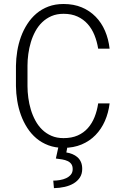

<svg xmlns="http://www.w3.org/2000/svg" viewBox="-20 -741 640 975"><path d="M536.6 -215.8Q530.8 -168 512.7 -126.7Q494.6 -85.4 464.8 -54.9Q435.1 -24.4 394.3 -7.3Q353.5 9.8 302.7 9.8Q260.3 9.8 225.8 -3.2Q191.4 -16.1 164.8 -38.6Q138.2 -61 118.7 -91.3Q99.1 -121.6 86.4 -156.5Q73.7 -191.4 67.6 -229Q61.5 -266.6 61 -303.7V-406.7Q61.5 -443.8 67.6 -481.4Q73.7 -519 86.4 -554Q99.1 -588.9 118.7 -619.1Q138.2 -649.4 164.8 -672.1Q191.4 -694.8 225.8 -707.8Q260.3 -720.7 302.7 -720.7Q354.5 -720.7 395.3 -703.6Q436 -686.5 465.8 -656Q495.6 -625.5 513.4 -584Q531.2 -542.5 536.6 -493.7H478.5Q472.7 -530.3 459.7 -562.5Q446.8 -594.7 425.3 -618.9Q403.8 -643.1 373.5 -657Q343.3 -670.9 302.7 -670.9Q268.1 -670.9 241.2 -659.2Q214.4 -647.5 194.1 -627.9Q173.8 -608.4 159.7 -582.3Q145.5 -556.2 136.7 -526.9Q127.9 -497.6 123.8 -467Q119.6 -436.5 119.6 -407.7V-303.7Q119.6 -274.9 123.8 -244.1Q127.9 -213.4 136.7 -184.1Q145.5 -154.8 159.7 -128.7Q173.8 -102.5 194.1 -82.8Q214.4 -63 241.2 -51.3Q268.1 -39.6 302.7 -39.6Q343.8 -39.6 374.3 -53Q404.8 -66.4 426 -90.3Q447.3 -114.3 460.2 -146.5Q473.1 -178.7 478.5 -215.8ZM322.8 2 316.9 33.2Q333 35.6 347.4 41.5Q361.8 47.4 373 57.1Q384.3 66.9 390.9 81.5Q397.5 96.2 397.5 116.7Q397.5 142.1 385.7 160.2Q374 178.2 354.2 190.2Q334.5 202.1 308.3 208Q282.2 213.9 253.9 214.4L250.5 176.3Q266.6 176.3 284.2 173.3Q301.8 170.4 315.9 163.8Q330.1 157.2 339.6 146Q349.1 134.8 349.1 117.7Q349.1 102.1 342.3 92.3Q335.4 82.5 323.5 76.9Q311.5 71.3 295.9 68.6Q280.3 65.9 263.7 64L277.3 2Z"/></svg>

Font: TypoPRO Roboto Mono
Style: Regular
Weight: 300
Designer: Google
Version: Version 2.000986; 2015; ttfautohint (v1.3)